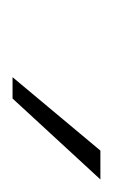

<svg xmlns="http://www.w3.org/2000/svg" viewBox="43 -780 180 306"><g transform="rotate(90 133.0 -627.0)"><path d="M103 -557 220 -697H266L137 -557Z"/></g></svg>

Font: Hanken Grotesk ExtraLight
Style: Italic
Weight: 250
Italic angle: -8°
Designer: Alfredo Marco Pradil
Foundry: Hanken Design Co.
Version: Version 3.013